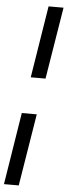

<svg xmlns="http://www.w3.org/2000/svg" viewBox="-80 -820 373 1061"><g transform="rotate(5 106.5 -290.0)"><path d="M163 -391H81L145 -790H228ZM49 -190H132L67 210H-15Z"/></g></svg>

Font: Georama ExtraCondensed Thin Medium
Style: Italic
Weight: 500
Italic angle: -9°
Version: Version 1.001